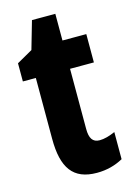

<svg xmlns="http://www.w3.org/2000/svg" viewBox="-106 -719 546 786"><g transform="rotate(-15 167.0 -326.5)"><path d="M251 -116C221 -116 209 -136 209 -175V-430H310V-550H209V-663H110L76 -545L9 -507V-430H64V-172C64 -49 105 10 206 10C248 10 284 0 317 -18V-133C292 -122 270 -116 251 -116Z"/></g></svg>

Font: Noto Sans Khmer UI ExtraCondensed ExtraBold
Style: Regular
Weight: 800
Width: 2
Designer: Danh Hong and the Monotype Design Team
Foundry: Monotype Imaging Inc.
Version: Version 2.002